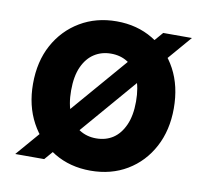

<svg xmlns="http://www.w3.org/2000/svg" viewBox="-66 -601 738 685"><g transform="rotate(10 303.5 -258.5)"><path d="M29 0 474 -517H578L134 0ZM303 12Q229 12 171.5 -22.5Q114 -57 81 -118Q48 -179 48 -258Q48 -339 81 -399.5Q114 -460 172 -494.5Q230 -529 304 -529Q378 -529 435.5 -494.5Q493 -460 525.5 -399.5Q558 -339 558 -258Q558 -179 525.5 -118Q493 -57 435.5 -22.5Q378 12 303 12ZM303 -105Q338 -105 364 -122Q390 -139 405.5 -173.5Q421 -208 421 -259Q421 -310 406 -344Q391 -378 365 -395Q339 -412 304 -412Q270 -412 243.5 -395Q217 -378 201.5 -344Q186 -310 186 -258Q186 -208 201 -173.5Q216 -139 242.5 -122Q269 -105 303 -105Z"/></g></svg>

Font: DM Sans 11pt
Style: Bold
Weight: 700
Version: Version 4.004;gftools[0.9.30]